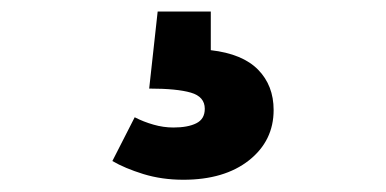

<svg xmlns="http://www.w3.org/2000/svg" viewBox="-20 -36 655 326"><path d="M327.7 148.7Q327.7 128.2 304.1 121.3Q280.5 114.4 233.3 114.4L247.7 -16.4H337.9V49.2Q391.8 55.4 418.2 82.3Q444.6 109.2 444.6 150.8Q444.6 203.1 402.8 236.2Q361 269.2 291.3 269.2Q254.9 269.2 223.3 259.5Q191.8 249.7 170.8 237.4L208.7 163.1Q223.6 170.8 240.5 175.6Q257.4 180.5 274.4 180.5Q299 180.5 313.3 173.3Q327.7 166.2 327.7 148.7Z"/></svg>

Font: FiraCode Nerd Font
Style: Bold
Weight: 700
Designer: Carrois Corporate, Edenspiekermann AG, Nikita Prokopov
Foundry: Carrois Corporate, Edenspiekermann AG, Nikita Prokopov
Version: Version 6.002;Nerd Fonts 2.1.0